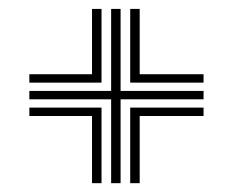

<svg xmlns="http://www.w3.org/2000/svg" viewBox="-20 -590 528 435"><path d="M231.8 -175V-365H46.5V-384H231.8V-569.8H253.2V-384H441.2V-365H253.2V-175ZM188.5 -175V-327.2H46.5V-346.2H210V-175ZM46.5 -402.8V-421.8H188.5V-569.8H210V-402.8ZM275 -175V-346.2H441.2V-327.2H296.5V-175ZM275 -402.8V-569.8H296.5V-421.8H441.2V-402.8Z"/></svg>

Font: Big Shoulders Inline Display Thin
Style: Bold
Weight: 700
Version: Version 2.002